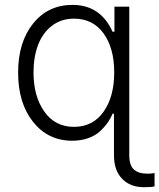

<svg xmlns="http://www.w3.org/2000/svg" viewBox="-20 -573 662 797"><path d="M577.6 204.1Q521 204.1 487.1 169.4Q453.1 134.8 453.1 71.3V-101.1H447.3Q438.5 -80.1 425.5 -62Q412.6 -43.9 393.1 -26.4Q373.5 -8.8 344.2 1.2Q314.9 11.2 279.8 11.2Q179.7 11.2 117.4 -66.9Q55.2 -145 55.2 -271.5Q55.2 -397.9 117.4 -475.3Q179.7 -552.7 280.8 -552.7Q397 -552.7 447.3 -441.4H455.1V-545.4H516.6V71.3Q516.6 112.8 535.6 130.4Q554.7 147.9 591.8 147.9Q606.9 147.9 621.6 145.5V200.7Q608.9 204.1 577.6 204.1ZM287.1 -46.4Q365.2 -46.4 409.7 -108.9Q454.1 -171.4 454.1 -272.5Q454.1 -373 409.9 -434.3Q365.7 -495.6 287.1 -495.6Q233.9 -495.6 195.3 -465.8Q156.7 -436 137.9 -386Q119.1 -335.9 119.1 -272.5Q119.1 -173.8 163.8 -110.1Q208.5 -46.4 287.1 -46.4Z"/></svg>

Font: Interop Light
Style: Regular
Weight: 300
Designer: Rasmus Andersson, Google, Jang Haemin
Foundry: jhaemin
Version: Version 1.007